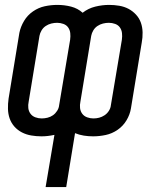

<svg xmlns="http://www.w3.org/2000/svg" viewBox="-20 -548 640 783"><path d="M166 215 202 2Q188 5 175 6.5Q162 8 149 8Q149 8 149 8Q149 8 149 8Q128 8 107.5 4.5Q87 1 69.5 -8Q52 -17 39 -31.5Q26 -46 19.5 -64.5Q13 -83 12.5 -104Q12 -125 15 -146L59 -414Q64 -439 78 -462.5Q92 -486 114.5 -501.5Q137 -517 162.5 -522.5Q188 -528 214 -528Q214 -528 214 -528Q214 -528 214 -528Q243 -528 270 -521Q297 -514 317 -496Q340 -514 368.5 -521Q397 -528 425 -528Q425 -528 425 -528Q425 -528 425 -528Q446 -528 466.5 -524.5Q487 -521 504 -512Q521 -503 534.5 -488.5Q548 -474 554.5 -455.5Q561 -437 561.5 -416Q562 -395 558 -374L514 -106Q510 -81 496 -57.5Q482 -34 459.5 -18.5Q437 -3 411 2.5Q385 8 360 8Q360 8 360 8Q360 8 360 8Q340 8 321.5 5Q303 2 286 -5L250 215ZM150 -65Q162 -65 174 -68Q186 -71 196 -78Q206 -85 213 -96Q220 -107 221 -118L266 -386Q268 -400 266.5 -413Q265 -426 258 -436Q251 -446 238.5 -450.5Q226 -455 213 -455Q201 -455 189 -452Q177 -449 166.5 -442Q156 -435 149.5 -424Q143 -413 141 -402L97 -134Q94 -120 95.5 -107Q97 -94 104.5 -84Q112 -74 124.5 -69.5Q137 -65 150 -65ZM361 -65Q373 -65 384.5 -68Q396 -71 406.5 -78Q417 -85 424 -96Q431 -107 432 -118L477 -386Q479 -400 477.5 -413Q476 -426 469 -436Q462 -446 449.5 -450.5Q437 -455 424 -455Q412 -455 400 -452Q388 -449 377.5 -442Q367 -435 360.5 -424Q354 -413 352 -402L308 -134Q305 -120 306.5 -107Q308 -94 315.5 -84Q323 -74 335.5 -69.5Q348 -65 361 -65Z"/></svg>

Font: Iosevka SS04 Extended Oblique
Style: Regular
Weight: 400
Width: 7
Italic angle: -9°
Monospace: yes
Designer: Belleve Invis
Foundry: Belleve Invis
Version: Version 19.0.0; ttfautohint (v1.8.4)